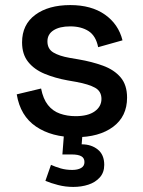

<svg xmlns="http://www.w3.org/2000/svg" viewBox="-20 -527 565 757"><path d="M278 14Q184 14 122 -28Q60 -70 46 -155L142 -178Q150 -137 169 -113Q188 -89 216.5 -79Q245 -69 278 -69Q327 -69 353.5 -88Q380 -107 380 -137Q380 -167 355 -181Q330 -195 281 -204L247 -210Q197 -219 156 -236Q115 -253 91 -283Q67 -313 67 -360Q67 -430 119 -468.5Q171 -507 257 -507Q340 -507 393.5 -469.5Q447 -432 463 -368L367 -341Q358 -386 329 -404.5Q300 -423 257 -423Q215 -423 191 -407.5Q167 -392 167 -364Q167 -334 190.5 -320Q214 -306 254 -299L289 -293Q342 -284 386 -268Q430 -252 455.5 -222Q481 -192 481 -142Q481 -68 426 -27Q371 14 278 14ZM269 210Q238 210 209 202.5Q180 195 159 186L181 123Q199 131 219.5 137Q240 143 265 143Q286 143 299.5 135.5Q313 128 313 112Q313 96 300.5 89Q288 82 263 82H226L234 -21H307L302 42Q340 42 365.5 62.5Q391 83 391 123Q391 153 373.5 172.5Q356 192 328.5 201Q301 210 269 210Z"/></svg>

Font: Space Grotesk Light Medium
Style: Regular
Weight: 500
Version: Version 2.000